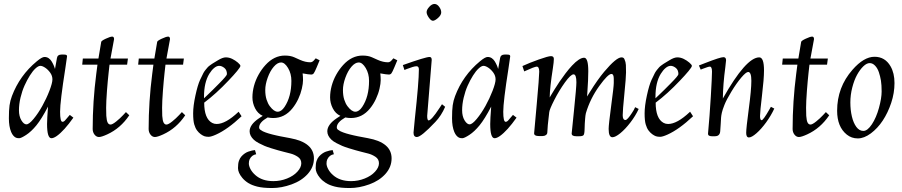

<svg xmlns="http://www.w3.org/2000/svg" viewBox="-20 -688 4563 971"><path d="M240 11Q218 11 218 -61Q218 -85.4 222.9 -148.9Q190.2 -86.2 164.2 -54.3Q138.2 -22.5 112.4 -5.7Q86.7 11 77 11Q67.4 11 61.2 8.5Q54.9 6.1 48.1 -1.3Q41.3 -8.8 36.4 -20.5Q24.9 -48.1 24.9 -89.6Q24.9 -131.1 28.2 -155Q31.5 -179 40.3 -202.1Q79.6 -306.4 166 -377.9Q192.4 -399.9 204.7 -399.9Q217 -399.9 226 -393.7Q234.9 -387.5 240.5 -378.4Q252.2 -359.9 258.1 -339.1L268.1 -395Q271 -412.1 291 -412.1H301Q312.5 -412.1 315.8 -410Q319.1 -408 319.1 -402.8Q319.1 -397.7 310.3 -341.8Q283.9 -174.1 283.9 -123Q283.9 -72 295.9 -72Q303 -72 309.4 -79.6Q315.9 -87.2 318.4 -90Q320.8 -92.8 325.2 -97.9Q329.6 -103 333 -106.9L351.1 -93Q304 -26.4 267.1 -0.2Q251.2 11 240 11ZM104 -255.1Q91.6 -227.3 83.7 -194.1Q75.9 -160.9 75.9 -130.4Q75.9 -99.9 88.1 -79.5Q100.3 -59.1 113.6 -59.1Q127 -59.1 150 -86.9Q173.1 -114.7 193.8 -152Q214.6 -189.2 229.9 -228.8Q245.1 -268.3 245.1 -286.5Q245.1 -304.7 234 -320.3Q222.9 -335.9 208.6 -345.5Q194.3 -355 184.1 -355Q173.8 -355 159.5 -341.9Q145.3 -328.9 130.9 -305.9Q116.5 -283 104 -255.1Z M556.9 -490 538.8 -392.1H627L622.8 -361.1H533.9Q533.9 -360.4 532.3 -347Q530.8 -333.7 529.1 -317.6Q527.3 -301.5 525 -277.2Q522.7 -252.9 521 -229.5Q516.8 -172.6 516.8 -142.8Q516.8 -113 517.6 -102.3Q518.3 -91.6 520.3 -80.6Q524.7 -58.1 538.8 -58.1Q548.6 -58.1 568.1 -73.9Q587.6 -89.6 602.3 -105.5L616.9 -121.1L633.8 -105Q589.6 -39.1 522.2 -8.3Q493.4 4.9 480.5 4.9Q467.5 4.9 458.1 -7.2Q448.7 -19.3 448.7 -35.9Q448.7 -173.8 466.8 -314L472.9 -361.1H395.8L398.9 -392.1H477.8L491.9 -476.1Q492.7 -481.9 515.3 -492.4Q537.8 -502.9 547.4 -502.9Q556.9 -502.9 556.9 -490Z M839.8 -490 821.8 -392.1H909.9L905.8 -361.1H816.9Q816.9 -360.4 815.3 -347Q813.7 -333.7 812 -317.6Q810.3 -301.5 808 -277.2Q805.7 -252.9 804 -229.5Q799.8 -172.6 799.8 -142.8Q799.8 -113 800.5 -102.3Q801.3 -91.6 803.2 -80.6Q807.6 -58.1 821.8 -58.1Q831.5 -58.1 851.1 -73.9Q870.6 -89.6 885.3 -105.5L899.9 -121.1L916.7 -105Q872.6 -39.1 805.2 -8.3Q776.4 4.9 763.4 4.9Q750.5 4.9 741.1 -7.2Q731.7 -19.3 731.7 -35.9Q731.7 -173.8 749.8 -314L755.9 -361.1H678.7L681.9 -392.1H760.7L774.9 -476.1Q775.6 -481.9 798.2 -492.4Q820.8 -502.9 830.3 -502.9Q839.8 -502.9 839.8 -490Z M1082.3 -383.3Q1106 -397.9 1122.2 -397.9Q1138.4 -397.9 1154.2 -390.3Q1169.9 -382.6 1182.9 -371.6Q1195.8 -360.6 1195.8 -354.7Q1195.8 -348.9 1178.7 -328.2Q1161.6 -307.6 1136 -280.8Q1073 -214.1 1012.7 -168.9Q1012.7 -87.9 1053 -66.4Q1063.2 -61 1075.7 -61Q1120.8 -61 1184.8 -121.1Q1186 -122.6 1186.8 -123L1201.7 -100.1Q1131.6 -33.9 1072.5 -7.3Q1047.6 3.9 1035.2 3.9Q1022.7 3.9 1014 1Q1005.4 -2 995 -9.6Q984.6 -17.3 976.3 -28.6Q968 -39.8 962.4 -58.7Q956.8 -77.6 956.8 -115Q956.8 -152.3 968.3 -205Q979.7 -257.6 991.7 -283.8Q1003.7 -310.1 1008.8 -319.1Q1013.9 -328.1 1019.9 -335.3Q1025.9 -342.5 1030 -347.3Q1034.2 -352.1 1041.6 -357.4Q1049.1 -362.8 1052.5 -365.1Q1055.9 -367.4 1064.8 -372.7Q1073.7 -377.9 1082.3 -383.3ZM1011.7 -190.9Q1012 -191.2 1025.8 -204.2Q1039.6 -217.3 1055.4 -232.8Q1071.3 -248.3 1088.1 -265.6Q1127.7 -305.4 1127.7 -313Q1127.7 -334.2 1114.5 -344.6Q1101.3 -355 1088.6 -355Q1075.9 -355 1063 -344.2Q1050 -333.5 1038.3 -314.5Q1011.7 -270.5 1011.7 -199Z M1333.5 -94Q1290.5 -69.3 1290.5 -43.9Q1290.5 -35.9 1297.4 -31.4Q1304.2 -26.9 1309.2 -24Q1314.2 -21.2 1322.8 -18.3Q1331.3 -15.4 1338.3 -13.1Q1345.2 -10.7 1356.4 -8.1Q1367.7 -5.4 1375.5 -3.5Q1383.3 -1.7 1396.2 1Q1417.7 5.4 1447.5 10.7Q1567.6 32.5 1567.6 113Q1567.6 156.7 1536.6 191.4Q1505.6 226.1 1454.7 244.5Q1403.8 262.9 1356.4 262.9Q1309.1 262.9 1281 255.7Q1252.9 248.5 1235.2 237.3Q1217.5 226.1 1205.3 211.4Q1183.6 185.3 1183.6 162Q1183.6 138.7 1188.4 125.2Q1193.1 111.8 1200.7 103.3Q1208.3 94.7 1217.4 88.4Q1226.6 82 1235.6 78.9Q1256.3 71.8 1269.5 71L1275.6 92Q1253.2 95.7 1242.4 117.7Q1238.5 126 1238.5 138.7Q1238.5 151.4 1246.9 167.4Q1255.4 183.3 1270.8 197Q1305.2 228 1362.5 228Q1398.7 228 1431.5 214.8Q1464.4 201.7 1484 180.2Q1503.7 158.7 1503.7 137.7Q1503.7 116.7 1486 105Q1468.3 93.3 1449.3 88.5Q1430.4 83.7 1414.1 79.5Q1397.7 75.2 1385.7 71.9Q1373.8 68.6 1352.2 61.9Q1330.6 55.2 1317.9 49.8Q1305.2 44.4 1288.9 35.9Q1272.7 27.3 1263.9 19Q1242.4 -1.2 1242.4 -23.9Q1242.4 -57.9 1289.8 -89.8Q1296.4 -94.2 1308.6 -102.1Q1283.7 -113.5 1270.1 -140.1Q1256.6 -166.7 1256.6 -195.4Q1256.6 -224.1 1264.5 -253.7Q1272.5 -283.2 1287.6 -310.3Q1302.7 -337.4 1322.5 -359.1Q1366 -407 1420.7 -407Q1448.7 -407 1467.9 -398.4Q1487.1 -389.9 1497.8 -385Q1524.7 -373 1549.6 -373Q1560.1 -373 1569.6 -385L1576.7 -393.1L1596.4 -383.1Q1591.8 -372.1 1581.7 -347.8Q1571.5 -323.5 1566.8 -317.3Q1562 -311 1554 -311Q1541.7 -311 1510.5 -316.9Q1512.5 -298.8 1512.5 -282.5Q1512.5 -266.1 1506.6 -240Q1500.7 -213.9 1488.3 -187.4Q1475.8 -160.9 1458.5 -139.6Q1419.2 -91.1 1361.6 -91.1Q1348.4 -91.1 1333.5 -94ZM1344.5 -150.9Q1365.5 -123 1384.2 -123Q1402.8 -123 1419.2 -147.5Q1453.6 -199 1453.6 -279.1Q1453.6 -315.7 1436.8 -343.9Q1419.9 -372.1 1401.5 -372.1Q1383.1 -372.1 1364.5 -350.5Q1345.9 -328.9 1333.7 -294.9Q1321.5 -261 1321.5 -232.9Q1321.5 -204.8 1328.1 -184.3Q1334.7 -163.8 1344.5 -150.9Z M1726.3 -94Q1683.3 -69.3 1683.3 -43.9Q1683.3 -35.9 1690.2 -31.4Q1697 -26.9 1702 -24Q1707 -21.2 1715.6 -18.3Q1724.1 -15.4 1731.1 -13.1Q1738 -10.7 1749.3 -8.1Q1760.5 -5.4 1768.3 -3.5Q1776.1 -1.7 1789.1 1Q1810.5 5.4 1840.3 10.7Q1960.4 32.5 1960.4 113Q1960.4 156.7 1929.4 191.4Q1898.4 226.1 1847.5 244.5Q1796.6 262.9 1749.3 262.9Q1701.9 262.9 1673.8 255.7Q1645.8 248.5 1628.1 237.3Q1610.4 226.1 1598.1 211.4Q1576.4 185.3 1576.4 162Q1576.4 138.7 1581.2 125.2Q1585.9 111.8 1593.5 103.3Q1601.1 94.7 1610.2 88.4Q1619.4 82 1628.4 78.9Q1649.2 71.8 1662.4 71L1668.5 92Q1646 95.7 1635.3 117.7Q1631.3 126 1631.3 138.7Q1631.3 151.4 1639.8 167.4Q1648.2 183.3 1663.6 197Q1698 228 1755.4 228Q1791.5 228 1824.3 214.8Q1857.2 201.7 1876.8 180.2Q1896.5 158.7 1896.5 137.7Q1896.5 116.7 1878.8 105Q1861.1 93.3 1842.2 88.5Q1823.2 83.7 1806.9 79.5Q1790.5 75.2 1778.6 71.9Q1766.6 68.6 1745 61.9Q1723.4 55.2 1710.7 49.8Q1698 44.4 1681.8 35.9Q1665.5 27.3 1656.7 19Q1635.3 -1.2 1635.3 -23.9Q1635.3 -57.9 1682.6 -89.8Q1689.2 -94.2 1701.4 -102.1Q1676.5 -113.5 1663 -140.1Q1649.4 -166.7 1649.4 -195.4Q1649.4 -224.1 1657.3 -253.7Q1665.3 -283.2 1680.4 -310.3Q1695.6 -337.4 1715.3 -359.1Q1758.8 -407 1813.5 -407Q1841.6 -407 1860.7 -398.4Q1879.9 -389.9 1890.6 -385Q1917.5 -373 1942.4 -373Q1952.9 -373 1962.4 -385L1969.5 -393.1L1989.3 -383.1Q1984.6 -372.1 1974.5 -347.8Q1964.4 -323.5 1959.6 -317.3Q1954.8 -311 1946.8 -311Q1934.6 -311 1903.3 -316.9Q1905.3 -298.8 1905.3 -282.5Q1905.3 -266.1 1899.4 -240Q1893.6 -213.9 1881.1 -187.4Q1868.7 -160.9 1851.3 -139.6Q1812 -91.1 1754.4 -91.1Q1741.2 -91.1 1726.3 -94ZM1737.3 -150.9Q1758.3 -123 1777 -123Q1795.7 -123 1812 -147.5Q1846.4 -199 1846.4 -279.1Q1846.4 -315.7 1829.6 -343.9Q1812.7 -372.1 1794.3 -372.1Q1775.9 -372.1 1757.3 -350.5Q1738.8 -328.9 1726.6 -294.9Q1714.4 -261 1714.4 -232.9Q1714.4 -204.8 1720.9 -184.3Q1727.5 -163.8 1737.3 -150.9Z M2163.3 -385 2140.4 -102.1Q2140.4 -79.1 2147.7 -79.1Q2161.6 -79.1 2201.9 -140.6L2215.3 -160.9L2231.2 -147.9Q2212.2 -103.3 2181.4 -71Q2109.9 4.9 2088.4 4.9Q2071.3 4.9 2071.3 -17.1Q2071.3 -24.9 2077.9 -86.7Q2098.4 -274.2 2098.4 -336.9Q2098.4 -353 2086.4 -353Q2073 -353 2037.1 -338.9L2025.4 -334L2017.3 -358.9Q2132.3 -399.9 2152.3 -399.9Q2163.3 -399.9 2163.3 -385ZM2169.4 -583Q2159.7 -583 2148.6 -599Q2137.5 -615 2137.5 -626.8Q2137.5 -638.7 2150.8 -653.3Q2164.1 -668 2177.2 -668Q2190.4 -668 2200.9 -653.7Q2211.4 -639.4 2211.4 -625.5Q2211.4 -611.6 2195.3 -597.3Q2179.2 -583 2169.4 -583Z M2481.2 11Q2459.2 11 2459.2 -61Q2459.2 -85.4 2464.1 -148.9Q2431.4 -86.2 2405.4 -54.3Q2379.4 -22.5 2353.6 -5.7Q2327.9 11 2318.2 11Q2308.6 11 2302.4 8.5Q2296.1 6.1 2289.3 -1.3Q2282.5 -8.8 2277.6 -20.5Q2266.1 -48.1 2266.1 -89.6Q2266.1 -131.1 2269.4 -155Q2272.7 -179 2281.5 -202.1Q2320.8 -306.4 2407.2 -377.9Q2433.6 -399.9 2445.9 -399.9Q2458.3 -399.9 2467.2 -393.7Q2476.1 -387.5 2481.7 -378.4Q2493.4 -359.9 2499.3 -339.1L2509.3 -395Q2512.2 -412.1 2532.2 -412.1H2542.2Q2553.7 -412.1 2557 -410Q2560.3 -408 2560.3 -402.8Q2560.3 -397.7 2551.5 -341.8Q2525.1 -174.1 2525.1 -123Q2525.1 -72 2537.1 -72Q2544.2 -72 2550.7 -79.6Q2557.1 -87.2 2559.6 -90Q2562 -92.8 2566.4 -97.9Q2570.8 -103 2574.2 -106.9L2592.3 -93Q2545.2 -26.4 2508.3 -0.2Q2492.4 11 2481.2 11ZM2345.2 -255.1Q2332.8 -227.3 2325 -194.1Q2317.1 -160.9 2317.1 -130.4Q2317.1 -99.9 2329.3 -79.5Q2341.6 -59.1 2354.9 -59.1Q2368.2 -59.1 2391.2 -86.9Q2414.3 -114.7 2435.1 -152Q2455.8 -189.2 2471.1 -228.8Q2486.3 -268.3 2486.3 -286.5Q2486.3 -304.7 2475.2 -320.3Q2464.1 -335.9 2449.8 -345.5Q2435.5 -355 2425.3 -355Q2415 -355 2400.8 -341.9Q2386.5 -328.9 2372.1 -305.9Q2357.7 -283 2345.2 -255.1Z M2694.1 -351.1Q2689.9 -351.1 2673.1 -345L2631.1 -326.9L2622.1 -354Q2657.7 -370.4 2705.1 -387.2Q2752.4 -404.1 2766.7 -404.1Q2781 -404.1 2781 -389.8Q2781 -375.5 2776.1 -343.3Q2760.7 -245.1 2760 -195.1Q2762.5 -199.2 2766.6 -206.4Q2770.8 -213.6 2783.7 -234.5Q2796.6 -255.4 2809.4 -274.4Q2822.3 -293.5 2839.8 -316.7Q2857.4 -339.8 2873 -356.4Q2910.2 -396 2934.1 -396Q2955.1 -396 2955.1 -327.9Q2955.1 -285.6 2950.4 -220.7L2949 -200Q2954.6 -209 2964.1 -224.1Q3002.2 -285.4 3035.6 -325.2Q3096.9 -397.9 3123 -397.9Q3134.3 -397.9 3137.9 -388.9Q3141.6 -379.9 3143.1 -374.3Q3144.5 -368.7 3145.3 -359.4Q3146 -346.7 3146 -321.5Q3146 -296.4 3137.6 -212.9Q3129.2 -129.4 3129.2 -105.2Q3129.2 -81.1 3143.1 -81.1Q3152.8 -81.1 3176 -116.9Q3186.8 -132.6 3192.1 -146L3210 -137Q3194.1 -102.3 3168.1 -68.5Q3142.1 -34.7 3117.1 -14.3Q3092 6.1 3077.1 6.1Q3058.1 6.1 3058.1 -35.9Q3058.1 -57.6 3071 -153.7Q3084 -249.8 3084 -268.1V-289.6Q3084 -314 3072 -314Q3054.9 -314 3011 -253.4Q2965.1 -189.9 2943.1 -116Q2943.1 -115.7 2942.3 -111.9Q2941.4 -108.2 2940.7 -103Q2939.9 -97.9 2939.2 -88.1Q2937 -63.7 2936.5 -36.5Q2936 -9.3 2930.8 -4.2Q2925.5 1 2910.2 1H2894Q2871.1 1 2871.1 -12.9Q2871.1 -16.6 2883.1 -131.8Q2895 -247.1 2895 -271.7Q2895 -312 2880.7 -312Q2866.5 -312 2837 -271.1Q2807.6 -230.2 2783.3 -182.5Q2759 -134.8 2757.7 -120.6Q2756.3 -106.4 2754.2 -89.8Q2749.8 -56.6 2748 -19Q2748 -10.3 2741.1 -5.1Q2734.1 0 2724.1 0H2705.1Q2681.2 0 2681.2 -13.9Q2681.2 -14.6 2694.1 -157.3Q2707 -300 2707 -325.6Q2707 -351.1 2694.1 -351.1Z M3365.5 -383.3Q3389.2 -397.9 3405.4 -397.9Q3421.6 -397.9 3437.4 -390.3Q3453.1 -382.6 3466.1 -371.6Q3479 -360.6 3479 -354.7Q3479 -348.9 3461.9 -328.2Q3444.8 -307.6 3419.2 -280.8Q3356.2 -214.1 3295.9 -168.9Q3295.9 -87.9 3336.2 -66.4Q3346.4 -61 3358.9 -61Q3404.1 -61 3468 -121.1Q3469.2 -122.6 3470 -123L3484.9 -100.1Q3414.8 -33.9 3355.7 -7.3Q3330.8 3.9 3318.4 3.9Q3305.9 3.9 3297.2 1Q3288.6 -2 3278.2 -9.6Q3267.8 -17.3 3259.5 -28.6Q3251.2 -39.8 3245.6 -58.7Q3240 -77.6 3240 -115Q3240 -152.3 3251.5 -205Q3262.9 -257.6 3274.9 -283.8Q3286.9 -310.1 3292 -319.1Q3297.1 -328.1 3303.1 -335.3Q3309.1 -342.5 3313.2 -347.3Q3317.4 -352.1 3324.8 -357.4Q3332.3 -362.8 3335.7 -365.1Q3339.1 -367.4 3348 -372.7Q3356.9 -377.9 3365.5 -383.3ZM3294.9 -190.9Q3295.2 -191.2 3309 -204.2Q3322.8 -217.3 3338.6 -232.8Q3354.5 -248.3 3371.3 -265.6Q3410.9 -305.4 3410.9 -313Q3410.9 -334.2 3397.7 -344.6Q3384.5 -355 3371.8 -355Q3359.1 -355 3346.2 -344.2Q3333.3 -333.5 3321.5 -314.5Q3294.9 -270.5 3294.9 -199Z M3569.8 -351.1Q3562.5 -351.1 3533.2 -339.8L3523.7 -335.9L3514.6 -356.9Q3519 -358.4 3547.4 -369.6Q3622.3 -398.9 3638.7 -398.9Q3651.9 -398.9 3651.9 -383.1Q3651.9 -377 3648.2 -348.4Q3636.5 -261.7 3635.7 -189.9Q3752.9 -397.9 3819.8 -397.9Q3843.8 -397.9 3843.8 -332Q3843.8 -289.3 3833.7 -205.8Q3823.7 -122.3 3823.7 -101.2Q3823.7 -80.1 3831.8 -80.1Q3840.1 -80.1 3870.8 -134Q3875.7 -142.8 3878.7 -147.9L3895.8 -138.9Q3879.6 -103.8 3854.9 -69.6Q3830.1 -35.4 3805.8 -14.2Q3781.5 7.1 3767.6 7.1Q3753.7 7.1 3753.7 -16Q3753.7 -39.1 3766.7 -136.7Q3779.8 -234.4 3779.8 -279.2Q3779.8 -324 3763.7 -324Q3752.9 -324 3728.9 -295.7Q3704.8 -267.3 3679.2 -225.2Q3653.6 -183.1 3643.6 -157.3Q3633.5 -131.6 3630.5 -117.6Q3627.4 -103.5 3626.7 -93.6Q3626 -83.7 3624.8 -60.8Q3623.5 -37.8 3622.3 -23.7Q3620.1 1 3595.7 1H3579.8Q3570.6 1 3565.3 -2.3Q3560.1 -5.6 3560.8 -13.9Q3568.8 -99.1 3574.8 -199.7Q3580.8 -300.3 3580.8 -325.7Q3580.8 -351.1 3569.8 -351.1Z M4096.7 -490 4078.6 -392.1H4166.7L4162.6 -361.1H4073.7Q4073.7 -360.4 4072.1 -347Q4070.6 -333.7 4068.8 -317.6Q4067.1 -301.5 4064.8 -277.2Q4062.5 -252.9 4060.8 -229.5Q4056.6 -172.6 4056.6 -142.8Q4056.6 -113 4057.4 -102.3Q4058.1 -91.6 4060.1 -80.6Q4064.5 -58.1 4078.6 -58.1Q4088.4 -58.1 4107.9 -73.9Q4127.4 -89.6 4142.1 -105.5L4156.7 -121.1L4173.6 -105Q4129.4 -39.1 4062 -8.3Q4033.2 4.9 4020.3 4.9Q4007.3 4.9 3997.9 -7.2Q3988.5 -19.3 3988.5 -35.9Q3988.5 -173.8 4006.6 -314L4012.7 -361.1H3935.5L3938.7 -392.1H4017.6L4031.7 -476.1Q4032.5 -481.9 4055.1 -492.4Q4077.6 -502.9 4087.2 -502.9Q4096.7 -502.9 4096.7 -490Z M4213.6 -127.9Q4213.6 -246.8 4291.3 -335.2Q4348.6 -400.9 4402.6 -400.9Q4456.1 -400.9 4483.9 -352.5Q4503.7 -318.1 4503.7 -267.9Q4503.7 -217.8 4487.1 -167.8Q4470.5 -117.9 4444.5 -78.5Q4418.5 -39.1 4384.2 -13.5Q4349.9 12 4318.1 12Q4286.4 12 4262.5 -7.3Q4213.6 -46.6 4213.6 -127.9ZM4314.3 -309.4Q4299.8 -283 4290.2 -245.5Q4280.5 -208 4280.5 -169.8Q4280.5 -131.6 4288.2 -99Q4295.9 -66.4 4310.8 -46.1Q4325.7 -25.9 4346.4 -25.9Q4367.2 -25.9 4389.4 -59.4Q4411.6 -93 4425.2 -142.5Q4438.7 -191.9 4438.7 -225.2Q4438.7 -258.5 4435.2 -280.3Q4431.6 -302 4424.8 -322.4Q4418 -342.8 4405.6 -355.8Q4393.3 -368.9 4378.2 -368.9Q4363 -368.9 4345.9 -352.4Q4328.9 -335.9 4314.3 -309.4Z"/></svg>

Font: Linden Hill
Style: Italic
Weight: 400
Italic angle: -5.60001°
Version: Version 1.201